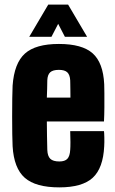

<svg xmlns="http://www.w3.org/2000/svg" viewBox="-20 -800 499 830"><path d="M236.5 10Q134 10 87 -31.5Q40 -73 34.5 -168Q33.5 -185 33 -220.2Q32.5 -255.5 32.5 -297Q32.5 -338.5 33 -375Q33.5 -411.5 34.5 -430Q41.5 -527 87.8 -568.5Q134 -610 234.5 -610Q335 -610 380.5 -569.5Q426 -529 430.5 -436Q431 -425 431.2 -397.2Q431.5 -369.5 431.2 -336.2Q431 -303 429.5 -275H182.5Q182.5 -243 183.2 -211.8Q184 -180.5 184.5 -152Q185.5 -125 197.5 -113.5Q209.5 -102 236.5 -102Q260.5 -102 271.2 -113.5Q282 -125 283.5 -152Q284.5 -164 284.5 -185.5Q284.5 -207 283.5 -233H429.5Q430.5 -228 431 -206.2Q431.5 -184.5 430.5 -168Q426 -73 380.8 -31.5Q335.5 10 236.5 10ZM182.5 -378H284.5Q284.5 -396 284.2 -412Q284 -428 283.8 -439Q283.5 -450 283.5 -453Q282 -477 270.8 -487.5Q259.5 -498 234.5 -498Q208.5 -498 197 -487.5Q185.5 -477 184.5 -453Q184 -435 183.8 -416.2Q183.5 -397.5 182.5 -378ZM106.5 -641 188.5 -780H274.5L356.5 -641H260.5L231.5 -697L202.5 -641Z"/></svg>

Font: Big Shoulders Display Thin Black
Style: Regular
Weight: 900
Version: Version 2.002